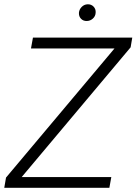

<svg xmlns="http://www.w3.org/2000/svg" viewBox="-29 -889 646 909"><path d="M73.7 -50.8H498L488.8 0H-8.8L-0.5 -48.3L513.2 -659.7H117.7L127 -710.9H597.2L589.4 -665ZM344.7 -828.6Q346.2 -844.7 357.9 -856.4Q369.6 -868.2 386.2 -868.7Q403.3 -869.1 414.3 -857.4Q425.3 -845.7 423.8 -828.6Q422.9 -812 410.6 -801Q398.4 -790 382.3 -789.6Q365.2 -789.1 354.5 -800.3Q343.8 -811.5 344.7 -828.6Z"/></svg>

Font: RobotoInd Light
Style: Italic
Weight: 300
Italic angle: -12°
Designer: Google
Version: Version 2.001151; 2014